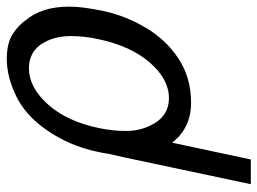

<svg xmlns="http://www.w3.org/2000/svg" viewBox="-118 -461 772 576"><g transform="rotate(-90 268.0 -173.0)"><path d="M438.5 -263.7Q447.8 -305.7 447.8 -345.7Q447.8 -385.7 433.6 -417Q408.2 -472.2 351.1 -472.2Q293.9 -472.2 242.9 -415.3Q191.9 -358.4 171.9 -262.7Q163.1 -220.7 163.1 -181.4Q163.1 -142.1 178.7 -109.4Q205.1 -52.2 261.7 -52.2Q318.4 -52.2 368.2 -109.4Q418 -166.5 438.5 -263.7ZM127.9 -42.5 77.6 193.4H3.4L83 -182.1L94.2 -231.9Q105.5 -306.2 133.3 -363.3Q188.5 -475.1 274.4 -513.7Q329.1 -538.6 378.7 -538.6Q428.2 -538.6 455.6 -519.8Q482.9 -501 495.6 -481.4Q536.1 -433.6 536.1 -350.6Q536.1 -309.6 522.2 -245.6Q508.3 -181.6 472.4 -121.1Q436.5 -60.5 379.9 -23.4Q322.8 14.2 247.6 14.2Q172.4 14.2 127.9 -42.5Z"/></g></svg>

Font: Tuffy
Style: Italic
Weight: 400
Italic angle: -12°
Designer: Thatcher Ulrich, Karoly Barta and Michael Everson
Version: Version 001.271